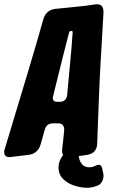

<svg xmlns="http://www.w3.org/2000/svg" viewBox="-91 -755 544 909"><path d="M321 134Q293 134 261.5 124Q230 114 208 92.5Q186 71 186 37Q186 7 208 -21Q203 -27 203 -46Q212 -123 213 -140Q213 -171 185 -171H160Q129 -171 121 -141L101 -70Q88 -28 45 -22L-45 -11Q-71 -11 -71 -34V-36Q-71 -39 -71 -42Q-71 -45 -69 -48L48 -436Q93 -588 115 -667Q129 -708 171 -713Q219 -718 266 -722.5Q313 -727 359 -734L366 -735Q386 -735 392.5 -724.5Q399 -714 399 -697L382 -400Q379 -346 369 -72Q366 -30 323 -22L282 -16Q284 6 296.5 21.5Q309 37 332 37Q346 37 358 31Q370 25 377 25Q389 25 393 43L397 63Q399 67 399 78Q399 93 390.5 107Q382 121 367 125Q345 134 321 134ZM194 -273Q224 -275 227 -306L247 -522L253 -602Q253 -609 247 -609Q239 -609 236 -601Q215 -522 161 -302Q159 -296 159 -292Q159 -273 179 -273Z"/></svg>

Font: Bangerz
Style: Bold
Weight: 700
Designer: vernon adams
Foundry: Vernon Adams
Version: Version 2.10;February 7, 2025;FontCreator 13.0.0.2683 64-bit